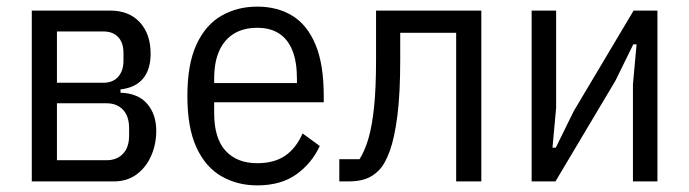

<svg xmlns="http://www.w3.org/2000/svg" viewBox="-20 -548 2082 580"><path d="M76 0V-516H313Q370 -516 402.5 -480.5Q435 -445 435 -386Q435 -338 412 -310.5Q389 -283 344 -278V-268Q398 -266 425 -234Q452 -202 452 -153Q452 -112 436.5 -77Q421 -42 392.5 -21Q364 0 324 0ZM152 -64H302Q333 -64 351.5 -83.5Q370 -103 370 -138V-161Q370 -197 351.5 -216.5Q333 -236 302 -236H152ZM152 -298H292Q321 -298 337 -316Q353 -334 353 -365V-388Q353 -419 337 -436Q321 -453 292 -453H152Z M757 12Q697 12 649 -15.5Q601 -43 573.5 -102.5Q546 -162 546 -258Q546 -354 573.5 -413.5Q601 -473 649 -500.5Q697 -528 757 -528Q818 -528 863 -500.5Q908 -473 933 -413.5Q958 -354 958 -258V-239H627V-206Q627 -130 661.5 -92.5Q696 -55 757 -55Q809 -55 842 -78Q875 -101 894 -145L946 -107Q922 -55 875.5 -21.5Q829 12 757 12ZM757 -464Q716 -464 687 -446.5Q658 -429 642.5 -395Q627 -361 627 -310V-297H877V-310Q877 -361 863.5 -395Q850 -429 823.5 -446.5Q797 -464 757 -464Z M1005 0V-67H1066Q1082 -92 1093 -129.5Q1104 -167 1110 -224.5Q1116 -282 1116 -368V-516H1434V0H1358V-449H1189V-366Q1189 -266 1180.5 -199Q1172 -132 1157.5 -92Q1143 -52 1124 -33Q1106 -15 1084.5 -7.5Q1063 0 1034 0Z M1586 0V-516H1660V-223L1649 -102H1659L1713 -212L1894 -516H1966V0H1892V-293L1903 -414H1893L1839 -304L1658 0Z"/></svg>

Font: IBM Plex Sans Condensed
Style: Regular
Weight: 400
Width: 3
Designer: Mike Abbink, Paul van der Laan, Pieter van Rosmalen
Foundry: Bold Monday
Version: Version 3.201